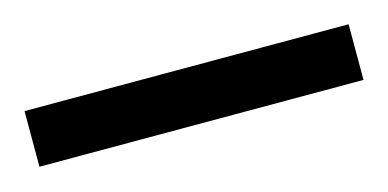

<svg xmlns="http://www.w3.org/2000/svg" viewBox="-26 -17 384 190"><g transform="rotate(-15 166.0 77.5)"><path d="M0 106V49H332V106Z"/></g></svg>

Font: Oswald Light
Style: Regular
Weight: 300
Designer: Vernon Adams
Foundry: Vernon Adams
Version: Version 4.103;gftools[0.9.33.dev8+g029e19f]